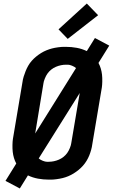

<svg xmlns="http://www.w3.org/2000/svg" viewBox="-20 -1008 640 1086"><path d="M92 58 11 15 72 -83Q64 -98 59 -114.5Q54 -131 52 -149Q50 -167 50.5 -188.5Q51 -210 53 -222L107 -543Q109 -559 114 -575Q119 -591 125 -606Q131 -621 139.5 -636Q148 -651 159.5 -664Q171 -677 184.5 -688Q198 -699 212.5 -708Q227 -717 243 -723.5Q259 -730 274.5 -734Q290 -738 309 -740.5Q328 -743 339 -743H353Q384 -743 414 -737.5Q444 -732 471 -719L517 -793L598 -750L537 -652Q545 -637 550 -620.5Q555 -604 557 -586Q559 -568 558.5 -546.5Q558 -525 556 -513L502 -192Q500 -176 495.5 -160Q491 -144 485 -129Q479 -114 470 -99Q461 -84 449.5 -71Q438 -58 424.5 -47Q411 -36 396.5 -27Q382 -18 366.5 -11.5Q351 -5 335 -1Q319 3 300 5.5Q281 8 270 8H256Q225 8 195 2.5Q165 -3 138 -16ZM179 -253 410 -623Q401 -631 387 -636.5Q373 -642 365 -642H353Q339 -642 324.5 -639Q310 -636 296 -630Q282 -624 270 -614.5Q258 -605 249 -592.5Q240 -580 233.5 -563.5Q227 -547 226 -538ZM245 -93H256Q270 -93 284.5 -96Q299 -99 313 -105Q327 -111 339 -120.5Q351 -130 360 -142.5Q369 -155 375.5 -171.5Q382 -188 383 -198L431 -482L199 -112Q208 -104 222 -98.5Q236 -93 245 -93ZM363 -788 311 -842 471 -988 535 -922Z"/></svg>

Font: Iosevka Aile Oblique
Style: Bold
Weight: 700
Italic angle: -9°
Designer: Belleve Invis
Foundry: Belleve Invis
Version: Version 31.1.0; ttfautohint (v1.8.4)